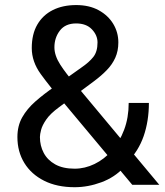

<svg xmlns="http://www.w3.org/2000/svg" viewBox="-20 -741 662 770"><path d="M200.2 -394.5 306.6 -470.2Q337.4 -491.2 354.2 -512.5Q371.1 -533.7 371.1 -570.8Q371.1 -599.6 348.6 -623.3Q326.2 -647 285.2 -647Q242.2 -647 220.2 -618.4Q198.2 -589.8 198.2 -551.3Q198.2 -518.1 221.7 -481.7Q245.1 -445.3 282.2 -403.3L618.7 0H510.3L234.4 -330.1Q179.2 -394.5 143.3 -444.1Q107.4 -493.7 107.4 -548.3Q107.4 -604 129.6 -642.3Q151.9 -680.7 191.9 -700.7Q231.9 -720.7 285.6 -720.7Q337.9 -720.7 375.7 -700Q413.6 -679.2 434.1 -645.3Q454.6 -611.3 454.6 -570.8Q454.6 -536.6 442.4 -509.5Q430.2 -482.4 408.4 -460Q386.7 -437.5 357.9 -416L216.8 -311Q181.6 -285.2 165.5 -261.7Q149.4 -238.3 144.8 -220.2Q140.1 -202.1 140.1 -191.4Q140.1 -156.7 155.3 -127.9Q170.4 -99.1 201.4 -81.8Q232.4 -64.5 279.3 -64.5Q320.3 -64.5 359.1 -83.3Q397.9 -102.1 428.7 -137Q459.5 -171.9 477.8 -220.5Q496.1 -269 496.1 -328.1H577.1Q577.1 -255.9 556.2 -195.3Q535.2 -134.8 490.2 -89.8Q485.8 -85.4 483.4 -79.6Q481 -73.7 476.6 -69.3Q439.9 -29.8 386.5 -10Q333 9.8 279.3 9.8Q208.5 9.8 157 -16.1Q105.5 -42 77.6 -87.4Q49.8 -132.8 49.8 -191.4Q49.8 -236.3 69.1 -270.5Q88.4 -304.7 122.3 -334.5Q156.2 -364.3 200.2 -394.5Z"/></svg>

Font: Vazirmatn
Style: Regular
Weight: 400
Designer: Saber Rastikerdar
Foundry: Saber Rastikerdar
Version: Version 33.003;September 2, 2022;FontCreator 14.0.0.2862 64-